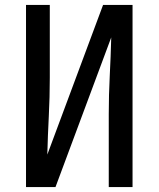

<svg xmlns="http://www.w3.org/2000/svg" viewBox="-20 -755 640 775"><path d="M85 0V-735H181V-441Q181 -363 177 -286Q173 -209 171 -131L396 -735H515V0H419V-294Q419 -372 423 -449Q427 -526 429 -604L204 0Z"/></svg>

Font: Iosevka Custom Medium Extended
Style: Regular
Weight: 500
Width: 7
Monospace: yes
Designer: Belleve Invis
Foundry: Belleve Invis
Version: Version 11.2.4; ttfautohint (v1.8.4)